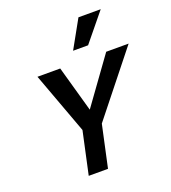

<svg xmlns="http://www.w3.org/2000/svg" viewBox="-160 -1024 1016 1142"><g transform="rotate(-20 348.0 -453.5)"><path d="M352 -226 297 -302 554 -658H696ZM204 0 269 -300H391L326 0ZM276 -232 119 -658H263L363 -302ZM371 -731 469 -907H610L466 -731Z"/></g></svg>

Font: Ysabeau
Style: Bold Italic
Weight: 700
Italic angle: -12°
Designer: Christian Thalmann (Catharsis Fonts)
Version: Version 2.002